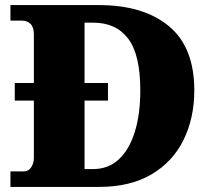

<svg xmlns="http://www.w3.org/2000/svg" viewBox="-20 -734 836 754"><path d="M21 0V-61H74Q92 -61 102.5 -77Q113 -93 113 -115V-339H38V-408H113V-599Q113 -627 100 -640Q87 -653 66 -653H21V-714H369Q543 -714 643 -631.5Q743 -549 743 -379Q743 -270 700.5 -184Q658 -98 574.5 -49Q491 0 369 0ZM345 -70Q406 -70 447 -108.5Q488 -147 509.5 -216.5Q531 -286 531 -379Q531 -519 483.5 -582Q436 -645 346 -645H312V-408H404V-339H312V-70Z"/></svg>

Font: Noto Serif Telugu Black
Style: Regular
Weight: 900
Designer: Jelle Bosma - Monotype Design Team
Foundry: Monotype Imaging Inc.
Version: Version 2.005; ttfautohint (v1.8.4.7-5d5b)